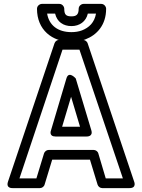

<svg xmlns="http://www.w3.org/2000/svg" viewBox="-20 -941 730 986"><path d="M461 -171H230C219 -171 209 -163 206 -153L167 -25H80L301 -686H388L611 -25H523L485 -153C482 -164 471 -171 461 -171ZM442 -121 481 7C484 17 494 25 505 25H645C683 25 669 -8 669 -8L430 -719C427 -728 417 -736 406 -736H283C274 -736 264 -730 260 -719L21 -8C9 28 45 25 45 25H185C195 25 206 18 209 7L248 -121ZM265 -240H425C427 -240 459 -239 449 -272L369 -538C369 -538 333 -580 321 -538L242 -272C241 -270 230 -240 265 -240ZM299 -290 345 -444 391 -290ZM222 -871H263C273 -828 306 -807 347 -807C389 -807 422 -831 431 -871H473C465 -825 437 -799 401 -785C385 -779 367 -776 347 -776C276 -776 232 -812 222 -871ZM347 -726C372 -726 397 -730 419 -739C477 -761 525 -812 525 -896C525 -907 515 -921 500 -921H409C398 -921 384 -911 384 -896C384 -866 372 -857 347 -857C320 -857 310 -865 310 -896C310 -907 300 -921 285 -921H195C184 -921 170 -911 170 -896C170 -788 247 -726 347 -726Z"/></svg>

Font: Asimov
Style: NarOu
Weight: 500
Designer: Google
Version: Version 2.000980; 2014